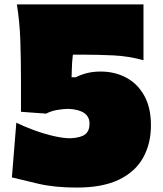

<svg xmlns="http://www.w3.org/2000/svg" viewBox="-20 -828 734 867"><path d="M326.7 19Q225.6 19 152.3 1.5Q79.1 -16.1 33.7 -26.9L53.7 -273.9Q91.8 -255.4 136.2 -239.3Q180.7 -223.1 223.4 -213.4Q266.1 -203.6 298.3 -203.6Q345.2 -206.1 364.7 -221.4Q384.3 -236.8 384.3 -269.5Q384.3 -331.5 289.6 -336.4Q266.1 -336.4 238.3 -331.5Q210.4 -326.7 188.5 -314.9L74.7 -323.2V-468.3Q74.7 -559.6 71.8 -645.3Q68.8 -731 56.2 -808.1H627.9V-556.2Q560.1 -574.7 492.2 -577.9Q424.3 -581.1 357.4 -581.1H309.1Q304.7 -546.9 304.2 -510.7L303.2 -479H321.8Q347.2 -491.7 374.5 -498.3Q401.9 -504.9 434.6 -504.9Q498.5 -504.9 549.8 -477.5Q601.1 -450.2 631.3 -396.2Q661.6 -342.3 661.6 -262.2Q661.6 -179.7 626.5 -116.2Q591.3 -52.7 517.3 -16.8Q443.4 19 326.7 19Z"/></svg>

Font: Pinar Black
Style: Regular
Weight: 900
Designer: Amin Abedi
Version: Version 3.000